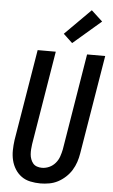

<svg xmlns="http://www.w3.org/2000/svg" viewBox="-64 -1026 633 1076"><g transform="rotate(5 252.5 -488.0)"><path d="M205 8Q176 8 148 2Q120 -4 98.5 -19.5Q77 -35 62.5 -58Q48 -81 41.5 -108Q35 -135 35.5 -164Q36 -193 40 -222L125 -735H227L140 -207Q138 -193 137 -178.5Q136 -164 137 -150Q138 -136 143 -122.5Q148 -109 156.5 -99Q165 -89 178.5 -84.5Q192 -80 206 -80Q227 -80 247 -89Q267 -98 281.5 -115Q296 -132 303 -152.5Q310 -173 314 -193L403 -735H505L413 -179Q409 -154 401 -130Q393 -106 379.5 -84Q366 -62 346 -43.5Q326 -25 303 -13Q280 -1 254.5 3.5Q229 8 205 8ZM314 -791 263 -839 408 -984 471 -926Z"/></g></svg>

Font: Iosevka SS18 Semibold
Style: Italic
Weight: 600
Italic angle: -9°
Monospace: yes
Designer: Belleve Invis
Foundry: Belleve Invis
Version: Version 25.1.1; ttfautohint (v1.8.4)